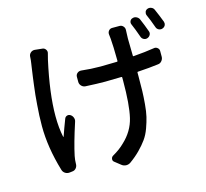

<svg xmlns="http://www.w3.org/2000/svg" viewBox="-122 -953 1243 1160"><g transform="rotate(-15 500.0 -373.0)"><path d="M869.1 -679.7Q874 -668 868.2 -656.7Q862.3 -645.5 850.1 -641.1Q837.9 -636.7 826.7 -642.6Q815.4 -648.4 811.5 -660.2Q793 -712.9 778.3 -746.1Q773.4 -756.8 778.3 -767.6Q783.2 -778.3 794.9 -781.2Q806.6 -785.2 818.4 -779.8Q830.1 -774.4 835.9 -763.7Q854.5 -720.7 869.1 -679.7ZM136.7 -717.8Q137.7 -731.4 148.4 -740.7Q159.2 -750 173.8 -749L220.7 -744.1Q233.4 -743.2 241.2 -731.9Q249 -720.7 245.1 -708Q242.2 -697.3 235.4 -669.9Q191.4 -470.7 191.4 -330.1Q191.4 -255.9 204.1 -197.3Q204.1 -196.3 205.1 -196.3Q206.1 -196.3 207 -197.3Q211.9 -211.9 224.6 -247.1Q237.3 -282.2 244.1 -298.8Q248 -310.5 259.3 -314.5Q270.5 -318.4 281.2 -311.5Q292 -304.7 296.9 -291.5Q301.8 -278.3 296.9 -265.6Q256.8 -142.6 241.2 -67.4Q236.3 -42 236.3 -21.5Q236.3 -19.5 236.3 -18.6Q236.3 -3.9 227.1 7.3Q217.8 18.6 203.1 19.5L186.5 21.5Q170.9 23.4 158.2 15.1Q145.5 6.8 141.6 -7.8Q96.7 -158.2 96.7 -292Q96.7 -325.2 98.1 -358.4Q99.6 -391.6 102.5 -426.3Q105.5 -460.9 107.4 -484.4Q109.4 -507.8 114.3 -543.5Q119.1 -579.1 120.6 -592.3Q122.1 -605.5 127.4 -640.6Q132.8 -675.8 132.8 -677.7Q135.7 -694.3 136.7 -717.8ZM631.8 -721.7Q629.9 -735.4 638.2 -745.6Q646.5 -755.9 660.2 -755.9H706.1Q719.7 -755.9 729 -745.6Q738.3 -735.4 737.3 -721.7Q736.3 -711.9 736.3 -695.3Q735.4 -687.5 735.4 -668.9Q735.4 -633.8 737.3 -561.5Q737.3 -556.6 741.2 -557.6Q817.4 -563.5 871.1 -572.3Q883.8 -575.2 894.5 -566.4Q905.3 -557.6 904.3 -543.9V-510.7Q904.3 -496.1 894.5 -484.4Q884.8 -472.7 870.1 -471.7Q818.4 -464.8 742.2 -460Q738.3 -460 738.3 -456.1V-430.7Q738.3 -376 737.3 -340.3Q736.3 -304.7 732.4 -259.3Q728.5 -213.9 721.2 -183.1Q713.9 -152.3 700.7 -115.7Q687.5 -79.1 668 -51.8Q648.4 -24.4 620.1 4.4Q591.8 33.2 554.7 59.6Q543 67.4 529.3 67.4Q528.3 67.4 526.4 67.4Q510.7 66.4 499 56.6L461.9 27.3Q453.1 20.5 454.6 8.8Q456.1 -2.9 465.8 -8.8Q510.7 -34.2 540 -63.5Q604.5 -123 623 -202.1Q641.6 -281.2 641.6 -430.7V-450.2Q641.6 -455.1 637.7 -455.1Q570.3 -453.1 535.2 -453.1Q486.3 -453.1 413.1 -457Q398.4 -458 388.2 -468.8Q377.9 -479.5 377.9 -494.1V-525.4Q377.9 -539.1 388.2 -547.9Q398.4 -556.6 412.1 -555.7Q471.7 -548.8 533.2 -548.8Q567.4 -548.8 635.7 -550.8Q639.6 -550.8 639.6 -555.7Q638.7 -651.4 634.8 -694.3Q633.8 -707 631.8 -721.7ZM880.9 -776.4Q878.9 -781.2 878.9 -787.1Q878.9 -792 880.9 -797.9Q885.7 -808.6 896.5 -812.5Q902.3 -814.5 907.2 -814.5Q914.1 -814.5 920.9 -811.5Q932.6 -806.6 937.5 -794.9Q954.1 -757.8 971.7 -711.9Q973.6 -706.1 973.6 -701.2Q973.6 -695.3 970.7 -688.5Q964.8 -677.7 953.1 -673.8Q948.2 -671.9 943.4 -671.9Q936.5 -671.9 929.7 -674.8Q918 -680.7 914.1 -692.4Q896.5 -742.2 880.9 -776.4Z"/></g></svg>

Font: Gen Jyuu GothicL Medium
Style: Regular
Weight: 500
Designer: [Source Han Sans]
Ryoko NISHIZUKA  (kana & ideographs); Paul D. Hunt (Latin, Greek & Cyrillic); Wenlong ZHANG  (bopomofo
Version: Version 1.002.20150607